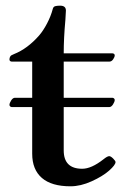

<svg xmlns="http://www.w3.org/2000/svg" viewBox="-20 -652 460 684"><path d="M13.7 -278.3Q13.7 -284.7 19.8 -294.2Q25.9 -303.7 33.2 -303.7H94.7V-432.6H21.5Q18.6 -432.6 16.1 -434.6Q13.7 -436.5 13.7 -439.5Q13.7 -445.8 15.9 -449.7Q18.1 -453.6 20.8 -455.1Q23.4 -456.5 30.3 -459.5Q78.1 -478.5 119.6 -525.9Q134.3 -543 147.7 -568.6Q161.1 -594.2 168 -620.1Q169.9 -627.9 176.3 -629.9Q182.6 -631.8 194.3 -631.8Q214.8 -631.8 214.8 -614.3Q214.8 -605.5 212.9 -580.6Q207 -516.1 207 -461.9H380.9Q383.8 -461.9 386.2 -460Q388.7 -458 388.7 -455.1Q388.7 -448.7 383.1 -440.7Q377.4 -432.6 370.1 -432.6H207V-303.7H379.9Q383.3 -303.7 386 -301.5Q388.7 -299.3 388.7 -295.9Q388.7 -289.6 382.6 -280Q376.5 -270.5 369.1 -270.5H207V-116.2Q207 -50.8 272.9 -50.8Q305.7 -50.8 348.6 -84.5Q362.3 -95.7 369.1 -95.7Q374.5 -95.7 383.1 -87.2Q391.6 -78.6 391.6 -74.7Q391.6 -64.5 368.7 -44.2Q345.7 -23.9 306.4 -6.1Q267.1 11.7 231 11.7Q163.6 11.7 129.2 -18.1Q94.7 -47.9 94.7 -104.5V-270.5H22.5Q19 -270.5 16.4 -272.7Q13.7 -274.9 13.7 -278.3Z"/></svg>

Font: Monomachus
Style: Medium
Weight: 500
Designer: Alexey Kryukov
Version: Version 1.0